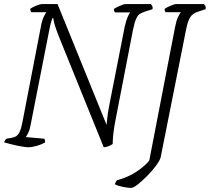

<svg xmlns="http://www.w3.org/2000/svg" viewBox="-24 -724 1032 944"><path d="M115 0Q105 0 81.5 -4Q58 -8 34 -14Q10 -20 -4 -24Q-2 -29 0.5 -33.5Q3 -38 7 -42L31 -46Q44 -48 54 -53.5Q64 -59 72 -74.5Q80 -90 86 -122L177 -593Q182 -622 190.5 -640Q199 -658 204 -664H129Q128 -666 126.5 -670Q125 -674 125 -681Q134 -688 154 -696Q174 -704 181 -704H259L500 -110Q502 -123 503.5 -143.5Q505 -164 513 -205L589 -592Q596 -623 603.5 -640Q611 -657 616 -663H541Q540 -665 538 -669Q536 -673 536 -680Q544 -686 564.5 -695Q585 -704 593 -704H718Q720 -701 724 -695Q728 -689 726 -679L686 -666Q675 -662 665 -656.5Q655 -651 646.5 -634Q638 -617 630 -578L543 -129Q531 -68 530 -16Q519 -8 506.5 -4Q494 0 486 0L262 -553Q248 -590 243.5 -607.5Q239 -625 238 -635H234Q229 -623 225 -607Q221 -591 218 -575L126 -107Q122 -85 115 -71Q108 -57 103 -50L194 -42Q196 -40 197 -33.5Q198 -27 198 -24Q179 -13 155.5 -6.5Q132 0 115 0ZM620 200Q607 200 581 195Q555 190 541 182Q542 177 545 171Q548 165 552 162Q610 146 651 117.5Q692 89 710 65L837 -592Q843 -623 851.5 -640.5Q860 -658 865 -664H790Q789 -666 787 -669.5Q785 -673 786 -681Q794 -687 814 -695.5Q834 -704 842 -704H979Q981 -700 985 -695Q989 -690 987 -679L948 -666Q923 -658 911 -639Q899 -620 891 -579L766 49Q763 63 745 88Q727 113 702 138.5Q677 164 654.5 182Q632 200 620 200Z"/></svg>

Font: Texturina 72pt 72pt Thin
Style: Italic
Weight: 100
Italic angle: -11°
Designer: Guillermo Torres Carreño
Foundry: Omnibus-Type
Version: Version 1.002; ttfautohint (v1.8.3)